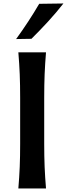

<svg xmlns="http://www.w3.org/2000/svg" viewBox="-20 -1068 379 1088"><path d="M84 0Q89.4 -63.5 91.8 -122.3Q94.2 -181.2 94.2 -253.4V-513.7Q94.2 -587.4 91.8 -647.2Q89.4 -707 84 -771.5H240.7Q235.4 -707 232.9 -647.2Q230.5 -587.4 230.5 -513.7V-253.4Q230.5 -181.2 232.9 -122.3Q235.4 -63.5 240.7 0ZM71.3 -846.7Q144 -946.8 202.1 -1046.4L339.4 -1048.3Q299.3 -997.1 253.4 -947Q207.5 -897 158.2 -848.1Z"/></svg>

Font: Pinar SemiBold
Style: Regular
Weight: 600
Designer: Amin Abedi
Version: Version 3.000